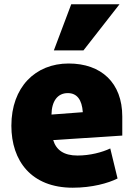

<svg xmlns="http://www.w3.org/2000/svg" viewBox="-20 -851 624 895"><path d="M369 -616H231L312 -831H537ZM550 -219 228 -198C242 -152 277 -126 341 -126C400 -126 456 -141 494 -159L528 -19C484 3 409 24 319 24C126 24 33 -101 33 -265C33 -445 145 -555 300 -555C452 -555 550 -465 550 -308ZM366 -328C362 -386 339 -417 296 -417C248 -417 221 -379 220 -317Z"/></svg>

Font: Repo Black
Style: Regular
Weight: 900
Designer: Stefan Peev
Foundry: Context Ltd
Version: Version 1.502